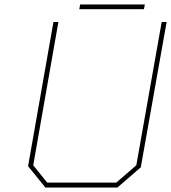

<svg xmlns="http://www.w3.org/2000/svg" viewBox="-20 -835 762 855"><path d="M333 -794 337 -815H625L621 -794ZM182 0 105 -95 218 -737H240L128 -99L190 -22H498L587 -99L700 -737H722L607 -90L503 0Z"/></svg>

Font: Tomorrow Thin
Style: Italic
Weight: 250
Italic angle: -10°
Designer: Tony de Marco, Monica Rizzolli
Foundry: Just in Type
Version: Version 2.002